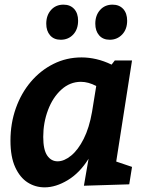

<svg xmlns="http://www.w3.org/2000/svg" viewBox="-20 -794 631 826"><path d="M172 12Q132 12 99 -9Q66 -30 45.5 -74.5Q25 -119 25 -189Q25 -263 48 -328Q71 -393 112.5 -442Q154 -491 210 -519Q266 -547 331 -547Q362 -547 394.5 -539.5Q427 -532 460 -516L474 -534H548L480 -99L548 -76L536 -1L341 5L361 -111Q323 -50 271.5 -19Q220 12 172 12ZM228 -100Q256 -100 286 -124.5Q316 -149 340 -196.5Q364 -244 376 -313L394 -424Q360 -442 328 -442Q281 -442 244 -408.5Q207 -375 186.5 -320.5Q166 -266 166 -205Q166 -150 183 -125Q200 -100 228 -100ZM241 -623Q212 -623 195.5 -642Q179 -661 179 -692Q179 -728 199.5 -751Q220 -774 253 -774Q282 -774 299 -755.5Q316 -737 316 -705Q316 -668 295 -645.5Q274 -623 241 -623ZM452 -623Q423 -623 406.5 -642Q390 -661 390 -692Q390 -728 410.5 -751Q431 -774 464 -774Q493 -774 510 -755.5Q527 -737 527 -705Q527 -668 505.5 -645.5Q484 -623 452 -623Z"/></svg>

Font: Bitter
Style: Bold Italic
Weight: 700
Italic angle: -9°
Designer: Sol Matas, and Bitter project Authors
Foundry: Sol Matas
Version: Version 2.001